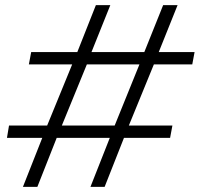

<svg xmlns="http://www.w3.org/2000/svg" viewBox="-20 -725 775 745"><path d="M69 0 144 -190H7L15 -238H163L260 -475H92L101 -523H280L352 -705H408L335 -523H540L613 -705H669L596 -523H735L726 -475H577L480 -238H649L640 -190H461L386 0H331L406 -190H200L125 0ZM220 -238H425L521 -475H317Z"/></svg>

Font: Nunito Sans 7pt Expanded ExtraLight
Style: Italic
Weight: 250
Width: 7
Italic angle: -9°
Designer: Vernon Adams
Foundry: Vernon Adams
Version: Version 3.101;gftools[0.9.27]